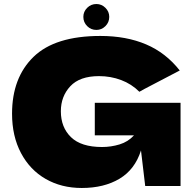

<svg xmlns="http://www.w3.org/2000/svg" viewBox="-20 -926 959 956"><path d="M452 -414H879V0H703L682 -177Q652 -82 575 -36Q498 10 387 10Q286 10 207.5 -35Q129 -80 84.5 -164Q40 -248 40 -360Q40 -539 147 -643Q254 -747 480 -747Q609 -747 707.5 -705Q806 -663 875 -575Q830 -552 699 -483L674 -469Q635 -508 583 -527.5Q531 -547 473 -547Q377 -547 330 -496.5Q283 -446 283 -372Q283 -292 333.5 -243Q384 -194 488 -194Q533 -194 575.5 -207Q618 -220 647 -252H452ZM395 -842Q395 -868 414 -887Q433 -906 460 -906Q486 -906 505 -887Q524 -868 524 -842Q524 -815 505 -796Q486 -777 460 -777Q433 -777 414 -796Q395 -815 395 -842Z"/></svg>

Font: Dela Gothic One
Style: Regular
Weight: 400
Designer: aratakana
Foundry: aratakana
Version: Version 1.004